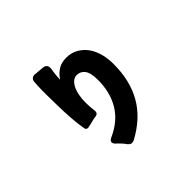

<svg xmlns="http://www.w3.org/2000/svg" viewBox="-172 -1050 1344 1344"><g transform="rotate(-45 500.0 -377.5)"><path d="M348 -71Q348 -87 371 -97Q483 -147 536.5 -236.5Q590 -326 590 -448Q590 -521 565 -551Q542 -577 511 -577Q508 -577 505 -577Q470 -575 445 -533Q416 -481 416 -396Q416 -357 422 -311Q422 -308 422 -305Q422 -292 413 -285Q405 -278 386 -277Q370 -275 334 -265Q325 -263 321 -262.5Q317 -262 314 -261Q308 -259 303 -259Q293 -259 287 -266Q283 -271 282 -279Q265 -378 263 -524V-525Q263 -555 262 -586Q259 -678 265 -754Q266 -770 276.5 -779Q287 -788 299 -788Q300 -788 379 -781Q398 -779 408 -766Q414 -758 414 -744Q414 -738 413 -731Q408 -704 405.5 -674.5Q403 -645 403 -636Q407 -641 412 -648Q429 -673 461 -694Q493 -715 543.5 -715Q594 -715 634 -691Q674 -667 699 -629Q746 -557 746 -448Q746 -284 678 -166Q610 -48 468 28Q459 33 445 33Q431 33 418 16H417Q407 0 389 -19H388Q375 -35 362 -45Q348 -59 348 -71Z"/></g></svg>

Font: Tsunagi Gothic Black
Style: Regular
Weight: 900
Designer: Yoshimichi Ohira
Foundry: Positype
Version: Version 1.001